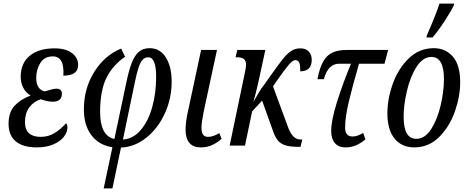

<svg xmlns="http://www.w3.org/2000/svg" viewBox="-20 -816 2618 1076"><path d="M28 -122Q28 -186 61 -222.5Q94 -259 150 -280V-282Q126 -295 111 -323Q96 -351 96 -386Q96 -461 146 -503Q196 -545 286 -545Q349 -545 383.5 -518.5Q418 -492 418 -452Q418 -392 335 -392Q342 -500 276 -500Q229 -500 206 -463Q183 -426 183 -379Q183 -347 195.5 -327.5Q208 -308 232 -304Q241 -306 261 -312.5Q281 -319 296 -319Q327 -319 327 -290Q327 -270 314.5 -258Q302 -246 276 -246Q260 -246 240 -250.5Q220 -255 209 -260Q169 -248 144.5 -214.5Q120 -181 120 -132Q120 -90 142.5 -69.5Q165 -49 207 -49Q251 -49 285.5 -70Q320 -91 350 -125Q353 -124 355.5 -117Q358 -110 358 -103Q358 -75 337.5 -49Q317 -23 278 -6.5Q239 10 186 10Q108 10 68 -24Q28 -58 28 -122Z M610 9Q535 -2 492.5 -58Q450 -114 450 -203Q450 -319 507.5 -412Q565 -505 659 -544L681 -498Q612 -451 576.5 -379.5Q541 -308 541 -188Q541 -55 621 -37L687 -349Q702 -422 718.5 -464Q735 -506 758.5 -526Q782 -546 818 -546Q877 -546 909.5 -494Q942 -442 942 -358Q942 -264 903.5 -180Q865 -96 799.5 -44Q734 8 658 11L610 240H561ZM855 -385Q855 -495 811 -495Q793 -495 780 -482Q767 -469 756.5 -437.5Q746 -406 734 -347L669 -34Q727 -38 769 -87.5Q811 -137 833 -215.5Q855 -294 855 -385Z M1020 -88Q1020 -132 1033 -190L1107 -536H1196L1122 -193Q1109 -128 1109 -101Q1109 -74 1118 -61.5Q1127 -49 1146 -49Q1174 -49 1209 -70L1222 -38Q1194 -14 1166.5 -2Q1139 10 1104 10Q1063 10 1041.5 -15Q1020 -40 1020 -88Z M1532 -364 1510 -332 1591 -112Q1604 -74 1621.5 -54Q1639 -34 1666 -34H1674L1664 7H1656Q1607 7 1579.5 -1.5Q1552 -10 1535.5 -31Q1519 -52 1506 -93L1449 -252L1393 -192L1353 0H1267L1348 -388Q1359 -439 1359 -451Q1359 -477 1346 -486Q1333 -495 1309 -495H1300L1310 -536H1467L1426 -347Q1413 -290 1400 -245L1441 -315L1462 -343L1497 -393Q1544 -459 1566.5 -487Q1589 -515 1611.5 -530Q1634 -545 1663 -545Q1695 -545 1711 -526.5Q1727 -508 1727 -481Q1727 -449 1711.5 -433Q1696 -417 1663 -416Q1663 -449 1657.5 -464Q1652 -479 1635 -479Q1620 -479 1596.5 -451Q1573 -423 1532 -364Z M1836 -82Q1836 -141 1868.5 -244.5Q1901 -348 1947 -459H1881Q1818 -459 1795 -372H1759Q1771 -436 1791.5 -471.5Q1812 -507 1843.5 -521.5Q1875 -536 1923 -536H2155L2135 -459H1992Q1956 -335 1935 -247Q1914 -159 1914 -101Q1914 -51 1956 -51Q1983 -51 2015 -71L2028 -35Q2002 -13 1975 -1.5Q1948 10 1916 10Q1877 10 1856.5 -14.5Q1836 -39 1836 -82Z M2151 -181Q2151 -262 2181.5 -347Q2212 -432 2271 -489Q2330 -546 2411 -546Q2477 -546 2518 -498.5Q2559 -451 2559 -355Q2559 -277 2529.5 -192Q2500 -107 2441.5 -48.5Q2383 10 2301 10Q2232 10 2191.5 -39Q2151 -88 2151 -181ZM2468 -372Q2468 -497 2398 -497Q2350 -497 2314.5 -441.5Q2279 -386 2260.5 -306.5Q2242 -227 2242 -161Q2242 -38 2313 -38Q2362 -38 2397 -93.5Q2432 -149 2450 -227.5Q2468 -306 2468 -372ZM2372 -617Q2425 -739 2443 -796H2526L2522 -784Q2509 -755 2471 -697Q2433 -639 2404 -606H2370Z"/></svg>

Font: Noto Serif Cond
Style: Italic
Weight: 400
Width: 3
Italic angle: -12°
Designer: Monotype Design Team
Foundry: Monotype Imaging Inc.
Version: Version 1.001